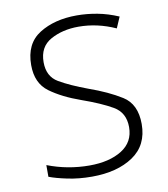

<svg xmlns="http://www.w3.org/2000/svg" viewBox="-82 -795 765 874"><g transform="rotate(-10 300.0 -357.5)"><path d="M537 -187Q537 -279 475.5 -317.5Q414 -356 326 -387Q245 -417 195.5 -446Q146 -475 146 -541Q146 -612 201 -642.5Q256 -673 330 -673Q417 -673 501 -635L523 -686Q474 -707 426 -716Q378 -725 331 -725Q228 -725 158 -681Q88 -637 88 -538Q88 -454 144 -413Q200 -372 285 -342Q373 -311 425.5 -280.5Q478 -250 478 -183Q478 -114 420.5 -78Q363 -42 271 -42Q170 -42 77 -78V-24Q108 -12 160.5 -1Q213 10 273 10Q390 10 463.5 -39.5Q537 -89 537 -187Z"/></g></svg>

Font: Noto Sans Mono UI Light
Style: Regular
Weight: 300
Designer: Monotype Design team
Foundry: Monotype Imaging Inc.
Version: 1.000